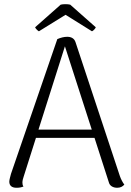

<svg xmlns="http://www.w3.org/2000/svg" viewBox="-20 -878 620 908"><path d="M164 -730 290 -808 415 -730C422 -733 431 -743 433 -749L312 -856C300 -859 279 -859 267 -856L146 -749C148 -743 158 -733 164 -730ZM547 -45 337 -679C331 -697 316 -704 298 -704C283 -704 267 -700 251 -693L32 -56C29 -43 24 -29 24 -19C24 0 36 10 58 10C72 10 81 8 91 4C87 -1 86 -8 86 -15C86 -23 89 -35 92 -43L150 -226H427L495 -15C499 1 515 10 534 10C550 10 560 4 568 -5C560 -15 552 -31 547 -45ZM162 -265 287 -659 414 -265Z"/></svg>

Font: Arima Koshi Light
Style: Regular
Weight: 300
Designer: Joana Correia and Natanael Gama
Foundry: NDISCOVER
Version: Version 1.019;PS 001.019;hotconv 1.0.88;makeotf.lib2.5.64775